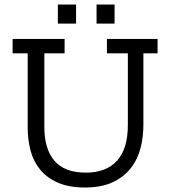

<svg xmlns="http://www.w3.org/2000/svg" viewBox="-20 -823 757 853"><path d="M237 -803H318V-718H237ZM409 -803H489V-718H409ZM617 -586V-267Q617 -215 604.5 -165.5Q592 -116 562 -77Q532 -38 482 -14Q432 10 357 10Q285 10 236 -12Q187 -34 157.5 -70.5Q128 -107 115.5 -155Q103 -203 103 -256V-586H36V-650H267V-586H177V-258Q177 -161 222 -108.5Q267 -56 361 -56Q452 -56 500 -109Q548 -162 548 -267V-586H455V-650H680V-586Z"/></svg>

Font: Zilla Slab Regular
Style: Regular
Weight: 400
Designer: Typotheque.com
Foundry: Typotheque type foundry
Version: Version 1.0; 2017